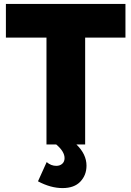

<svg xmlns="http://www.w3.org/2000/svg" viewBox="-20 -730 664 970"><path d="M410.2 -540V0H366.2Q417 49.3 417 106.9Q417 154.8 386 187.5Q355 220.2 295.9 220.2Q235.8 220.2 171.9 186L215.8 88.9Q237.8 107.9 264.2 107.9Q282.7 107.9 294.4 97.4Q306.2 86.9 306.2 68.8Q306.2 35.6 264.2 0H214.8V-540H9.8V-710H613.8V-540Z"/></svg>

Font: Rawline Black
Style: Regular
Weight: 900
Designer: Matt McInerney, Pablo Impallari, Rodrigo Fuenzalida
Foundry: Matt McInerney, Pablo Impallari, Rodrigo Fuenzalida
Version: Version 4.020;PS 004.020;hotconv 1.0.88;makeotf.lib2.5.64775